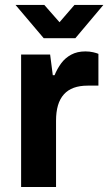

<svg xmlns="http://www.w3.org/2000/svg" viewBox="-20 -743 431 763"><path d="M63.9 0V-526.4H179.2L189.8 -444.1H196.8Q207.5 -470.2 223.3 -491.6Q239.1 -513 263 -525.8Q286.8 -538.7 319.2 -538.7Q336 -538.7 350.1 -535.4Q364.1 -532.2 371.1 -529V-402.7H328.3Q297 -402.7 273.4 -394.2Q249.7 -385.7 233.9 -368Q218 -350.3 210.3 -324.1Q202.7 -297.9 202.7 -263.2V0ZM41.7 -723.4H156.1L244.6 -622.7L188.2 -621.9L275.9 -723.4H390.8L279.5 -591.2H153.7Z"/></svg>

Font: Archivo SemiBold
Style: Regular
Weight: 600
Designer: Hector Gatti
Foundry: Omnibus-Type
Version: Version 2.001